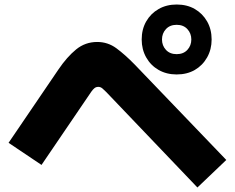

<svg xmlns="http://www.w3.org/2000/svg" viewBox="-20 -839 1040 851"><path d="M763 -509Q718 -509 683 -529Q648 -549 628 -584.5Q608 -620 608 -664Q608 -709 628 -744Q648 -779 683 -799Q718 -819 763 -819Q809 -819 843.5 -799Q878 -779 898 -744Q918 -709 918 -664Q918 -620 898 -584.5Q878 -549 843.5 -529Q809 -509 763 -509ZM763 -599Q793 -599 810.5 -618Q828 -637 828 -664Q828 -691 810.5 -710Q793 -729 763 -729Q733 -729 715.5 -710Q698 -691 698 -664Q698 -637 715.5 -618Q733 -599 763 -599ZM983 -130 855 -8 451 -431Q443 -439 434.5 -446.5Q426 -454 416 -454Q406 -454 399 -448.5Q392 -443 385 -433L164 -108L18 -206L239 -531Q277 -587 317.5 -620Q358 -653 411 -653Q458 -653 496 -625Q534 -597 577 -553Z"/></svg>

Font: Murecho Black
Style: Regular
Weight: 900
Designer: Neil Summerour
Foundry: Positype
Version: Version 1.010; ttfautohint (v1.8.3)